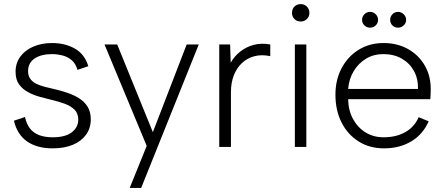

<svg xmlns="http://www.w3.org/2000/svg" viewBox="-20 -717 2170 937"><path d="M102 -146Q109 -113 125.5 -91Q142 -69 170 -58Q198 -47 237 -47Q299 -47 330.5 -71.5Q362 -96 362 -133Q362 -164 343.5 -182Q325 -200 295 -211Q265 -222 230 -230Q206 -236 176 -244Q146 -252 118.5 -266.5Q91 -281 73.5 -304.5Q56 -328 56 -367Q56 -409 79 -440.5Q102 -472 142.5 -489.5Q183 -507 235 -507Q297 -507 345 -480Q393 -453 411 -394L358 -376Q349 -408 328.5 -424.5Q308 -441 283 -447Q258 -453 234 -453Q181 -453 149 -431.5Q117 -410 117 -370Q117 -347 128 -332Q139 -317 157.5 -308Q176 -299 200 -293Q224 -287 250 -281Q279 -274 309 -264Q339 -254 365 -238Q391 -222 407 -197Q423 -172 423 -134Q423 -91 399.5 -59Q376 -27 334.5 -10Q293 7 237 7Q161 7 112.5 -26.5Q64 -60 48 -128Z M891 -500H950L669 200H613L696 -5L490 -500H552L726 -72Z M1050 -500H1103L1106 -411Q1123 -442 1152 -465Q1181 -488 1218 -498Q1255 -508 1299 -500V-443Q1256 -452 1221 -442.5Q1186 -433 1160.5 -409Q1135 -385 1121 -349Q1107 -313 1107 -267V0H1050Z M1419 -500H1475V0H1419ZM1448 -612Q1429 -612 1417 -624Q1405 -636 1405 -654Q1405 -673 1417 -685Q1429 -697 1448 -697Q1465 -697 1477.5 -685Q1490 -673 1490 -654Q1490 -636 1477.5 -624Q1465 -612 1448 -612Z M1786 -582Q1770 -582 1758.5 -593Q1747 -604 1747 -620Q1747 -636 1758.5 -647.5Q1770 -659 1786 -659Q1802 -659 1813.5 -647.5Q1825 -636 1825 -620Q1825 -604 1813.5 -593Q1802 -582 1786 -582ZM1923 -582Q1906 -582 1895 -593Q1884 -604 1884 -620Q1884 -636 1895 -647.5Q1906 -659 1923 -659Q1938 -659 1950 -647.5Q1962 -636 1962 -620Q1962 -604 1950 -593Q1938 -582 1923 -582ZM1854 7Q1784 7 1730.5 -26.5Q1677 -60 1647 -119Q1617 -178 1617 -255Q1617 -328 1647.5 -385Q1678 -442 1731 -474.5Q1784 -507 1852 -507Q1919 -507 1971.5 -477.5Q2024 -448 2053.5 -396.5Q2083 -345 2082 -279Q2082 -269 2081.5 -257.5Q2081 -246 2080 -233H1679Q1680 -178 1703 -136Q1726 -94 1764.5 -70.5Q1803 -47 1852 -47Q1914 -47 1958.5 -72.5Q2003 -98 2023 -145L2072 -125Q2044 -61 1987 -27Q1930 7 1854 7ZM2020 -283Q2021 -333 2000 -371Q1979 -409 1940.5 -431Q1902 -453 1850 -453Q1804 -453 1767 -431Q1730 -409 1706.5 -370.5Q1683 -332 1679 -283Z"/></svg>

Font: Albert Sans Light
Style: Regular
Weight: 300
Designer: Andreas Rasmussen
Foundry: a.Foundry
Version: Version 1.025